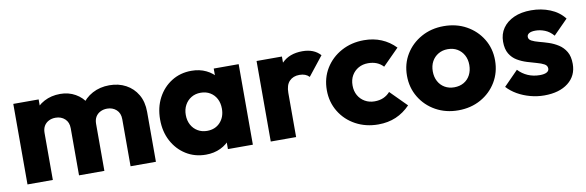

<svg xmlns="http://www.w3.org/2000/svg" viewBox="-42 -814 3483 1141"><g transform="rotate(-10 1699.5 -244.0)"><path d="M54 0V-486H207V0ZM365 0V-284Q365 -320.5 342.5 -341Q320 -361.5 286.5 -361.5Q263.5 -361.5 245.5 -352.2Q227.5 -343 217.2 -325.8Q207 -308.5 207 -284L147.5 -310Q147.5 -367.5 172.8 -409Q198 -450.5 241 -473.2Q284 -496 338 -496Q388.5 -496 429.2 -473Q470 -450 494 -408.8Q518 -367.5 518 -310.5V0ZM676 0V-284Q676 -320.5 653.5 -341Q631 -361.5 597.5 -361.5Q575 -361.5 556.8 -352.2Q538.5 -343 528.2 -325.8Q518 -308.5 518 -284L429.5 -295.5Q432 -357.5 459.2 -402.2Q486.5 -447 532.2 -471.5Q578 -496 635 -496Q690.5 -496 734.2 -472.5Q778 -449 803.5 -405.5Q829 -362 829 -301V0Z M1130 10Q1063 10 1010.2 -23Q957.5 -56 927.2 -113Q897 -170 897 -242.5Q897 -315.5 927.2 -372.8Q957.5 -430 1010.2 -463Q1063 -496 1130 -496Q1179 -496 1218.5 -477Q1258 -458 1282.8 -424.5Q1307.5 -391 1311 -348V-138Q1307.5 -95 1283 -61.5Q1258.5 -28 1218.8 -9Q1179 10 1130 10ZM1161 -128Q1210 -128 1240 -160.2Q1270 -192.5 1270 -243Q1270 -277 1256.5 -302.8Q1243 -328.5 1218.5 -343.2Q1194 -358 1161.5 -358Q1129.5 -358 1105 -343.2Q1080.5 -328.5 1066.2 -302.5Q1052 -276.5 1052 -243Q1052 -209.5 1066 -183.5Q1080 -157.5 1104.8 -142.8Q1129.5 -128 1161 -128ZM1263.5 0V-130.5L1286.5 -249L1263.5 -366.5V-486H1414V0Z M1522 0V-486H1675V0ZM1675 -266.5 1610.5 -316.5Q1629.5 -402 1675 -449Q1720.5 -496 1799.5 -496Q1834.5 -496 1861.2 -485.5Q1888 -475 1908 -453L1817 -338Q1807 -349 1792.2 -354.8Q1777.4 -360.5 1758 -360.5Q1720 -360.5 1697.5 -337.1Q1675 -313.8 1675 -266.5Z M2170 11Q2094.5 11 2033.8 -22Q1973 -55 1938 -112.8Q1903 -170.5 1903 -242.5Q1903 -315.5 1938.2 -373Q1973.5 -430.5 2034.5 -463.8Q2095.5 -497 2171.5 -497Q2228.5 -497 2276 -477.2Q2323.5 -457.5 2360.5 -419L2263 -321Q2246 -339.5 2223.2 -348.8Q2200.5 -358 2171.5 -358Q2139 -358 2113.5 -343.5Q2088 -329 2073.2 -303.5Q2058.5 -278 2058.5 -243.5Q2058.5 -209.5 2073.2 -183.5Q2088 -157.5 2113.8 -142.8Q2139.5 -128 2171.5 -128Q2202 -128 2225.2 -138.2Q2248.5 -148.5 2265.5 -168L2363 -70Q2324.5 -30 2276.8 -9.5Q2229 11 2170 11Z M2653 11Q2577.5 11 2517.2 -22.5Q2457 -56 2422 -114Q2387 -172 2387 -244Q2387 -316 2421.8 -373Q2456.5 -430 2516.8 -463.5Q2577 -497 2652.5 -497Q2728.5 -497 2788.5 -463.8Q2848.5 -430.5 2883.5 -373.2Q2918.5 -316 2918.5 -244Q2918.5 -172 2883.8 -114Q2849 -56 2789 -22.5Q2729 11 2653 11ZM2652.5 -128Q2685.5 -128 2710.5 -142.5Q2735.5 -157 2749.2 -183.2Q2763 -209.5 2763 -243.5Q2763 -277.5 2748.8 -303.2Q2734.5 -329 2710 -343.5Q2685.5 -358 2652.5 -358Q2620.5 -358 2595.5 -343.2Q2570.5 -328.5 2556.5 -302.8Q2542.5 -277 2542.5 -243Q2542.5 -209.5 2556.5 -183.2Q2570.5 -157 2595.5 -142.5Q2620.5 -128 2652.5 -128Z M3171.5 12.5Q3128.5 12.5 3087 1.2Q3045.5 -10 3010.2 -30.2Q2975 -50.5 2950 -78L3036.5 -166Q3061 -139.5 3094 -125.2Q3127 -111 3166 -111Q3193 -111 3207.2 -118.8Q3221.5 -126.5 3221.5 -141Q3221.5 -159 3204.2 -168.5Q3187 -178 3160 -185.2Q3133 -192.5 3103 -201.8Q3073 -211 3045.8 -227Q3018.5 -243 3001.5 -271.2Q2984.5 -299.5 2984.5 -344Q2984.5 -390.5 3008.5 -425.2Q3032.5 -460 3076.5 -479.8Q3120.5 -499.5 3180 -499.5Q3241.5 -499.5 3294.2 -478.2Q3347 -457 3380 -414.5L3293 -326.5Q3270 -353.5 3241.5 -364.8Q3213 -376 3185.5 -376Q3159.5 -376 3146.8 -368.2Q3134 -360.5 3134 -347Q3134 -331.5 3151 -322.5Q3168 -313.5 3195 -306.5Q3222 -299.5 3251.8 -289.8Q3281.5 -280 3308.5 -262.8Q3335.5 -245.5 3352.5 -217Q3369.5 -188.5 3369.5 -143Q3369.5 -71.5 3316 -29.5Q3262.5 12.5 3171.5 12.5Z"/></g></svg>

Font: Outfit Thin
Style: Regular
Weight: 100
Designer: Rodrigo Fuenzalida
Foundry: fragTYPE
Version: Version 1.100;gftools[0.9.27]